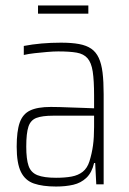

<svg xmlns="http://www.w3.org/2000/svg" viewBox="-20 -674 470 702"><path d="M185 8Q136 8 104 -3Q72 -14 56.5 -45.5Q41 -77 41 -138Q41 -194 52 -225.5Q63 -257 90 -270Q117 -283 166 -283Q179 -283 198.5 -282.5Q218 -282 241 -281Q264 -280 285.5 -279.5Q307 -279 324 -278V-324Q324 -380 319 -412.5Q314 -445 300 -461Q286 -477 260.5 -481.5Q235 -486 193 -486Q176 -486 152.5 -484Q129 -482 106.5 -479.5Q84 -477 67 -473V-506Q98 -512 132 -515Q166 -518 203 -518Q242 -518 269 -513Q296 -508 313.5 -496Q331 -484 341 -462.5Q351 -441 355 -408.5Q359 -376 359 -330V0H332L328 -78H324Q316 -43 296 -24Q276 -5 248 1.5Q220 8 185 8ZM185 -24Q218 -24 242 -28.5Q266 -33 282.5 -46Q299 -59 307 -84Q316 -113 320 -142Q324 -171 324 -210V-251H174Q135 -251 113.5 -243Q92 -235 84 -211Q76 -187 76 -138Q76 -92 84.5 -67.5Q93 -43 117 -33.5Q141 -24 185 -24ZM119 -624V-654H303V-624Z"/></svg>

Font: Saira Condensed Thin
Style: Regular
Weight: 250
Width: 3
Designer: Hector Gatti with collaboration of the Omnibus-Type team
Foundry: Omnibus-Type
Version: Version 1.101